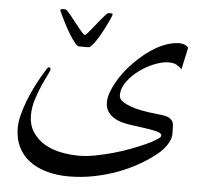

<svg xmlns="http://www.w3.org/2000/svg" viewBox="-50 -574 853 785"><g transform="rotate(5 376.5 -181.5)"><path d="M380.9 -515.1Q380.9 -512.2 374 -496.8Q367.2 -481.4 357.2 -461.7Q347.2 -441.9 335.2 -421.6Q323.2 -401.4 312 -388.2Q306.6 -381.8 302.7 -378.2Q298.8 -374.5 293.9 -374.5H255.9Q248 -374.5 236.8 -389.2Q226.1 -401.9 213.6 -422.9Q201.2 -443.8 190.9 -463.9Q180.7 -483.9 173.6 -499Q166.5 -514.2 166.5 -515.1Q166.5 -518.6 171.9 -520.5H188.5Q190.4 -520.5 197.3 -513.2Q204.1 -505.9 212.9 -495.1L231.4 -471.7Q241.2 -458.5 250 -448.2L265.6 -430.2Q272.5 -422.9 275.4 -422.9Q277.8 -422.9 284.7 -430.2Q291.5 -437.5 299.8 -448.2L318.8 -471.7L337.9 -495.1Q346.7 -505.9 353.8 -513.2Q360.8 -520.5 362.8 -520.5H376.5Q380.9 -520.5 380.9 -518.6ZM681.2 -317.9Q669.9 -328.6 658.9 -335Q647.9 -341.3 625.5 -341.3Q601.6 -341.3 569.3 -328.6Q537.1 -315.9 508.3 -294.9Q479.5 -273.9 459.5 -246.6Q439.5 -219.2 439.5 -189.9Q439.5 -175.3 454.3 -165Q469.2 -154.8 489.5 -147.7Q509.8 -140.6 530.3 -136.7L561.5 -131.3Q578.6 -128.9 593.8 -127.4Q608.9 -126 621.1 -124Q633.3 -122.1 642.6 -118.7Q651.9 -115.2 658.2 -107.9Q665.5 -100.6 666.5 -85.9Q667.5 -71.3 667.5 -51.8Q667.5 -30.8 652.1 -6.8Q636.7 17.1 611.8 36.6Q580.6 61.5 541.3 83.7Q502 106 456.5 122.6Q411.1 139.2 361.3 148.9Q311.5 158.7 259.3 158.7Q209.5 158.7 168 146.7Q126.5 134.8 96.9 112.1Q67.4 89.4 51.3 55.9Q35.2 22.5 35.2 -20.5Q35.2 -45.4 42.5 -74Q49.8 -102.5 60.8 -131.3Q71.8 -160.2 85 -186.8Q98.1 -213.4 109.6 -233.6Q121.1 -253.9 129.2 -266.4Q137.2 -278.8 138.2 -278.8Q148.4 -278.8 148.4 -270.5Q148.4 -267.1 138.7 -247.8Q128.9 -228.5 116.7 -200.9Q104.5 -173.3 94.5 -141.1Q84.5 -108.9 84.5 -79.1Q84.5 -36.1 104.2 -7.1Q124 22 154.3 39.3Q184.6 56.6 221.9 63.7Q259.3 70.8 294.4 70.8Q324.7 70.8 360.6 64Q396.5 57.1 433.3 46.9Q470.2 36.6 504.2 23.7Q538.1 10.7 564.5 -1.2Q590.8 -13.2 606.7 -23.7Q622.6 -34.2 622.6 -39.6Q622.6 -45.4 617.9 -49.3Q613.3 -53.2 599.9 -56.6Q586.4 -60.1 561.5 -64Q536.6 -67.9 495.1 -73.2Q478 -75.2 459.2 -80.3Q440.4 -85.4 424.8 -95Q409.2 -104.5 399.2 -119.6Q389.2 -134.8 389.2 -157.2Q389.2 -175.3 396.5 -196.3Q403.8 -217.3 416.3 -239.7Q428.7 -262.2 445.8 -284.4Q462.9 -306.6 482.9 -326.7Q503.4 -347.2 525.6 -365Q547.9 -382.8 571.3 -395.8Q594.7 -408.7 618.4 -416Q642.1 -423.3 664.6 -423.3Q668 -423.3 674.1 -422.4Q680.2 -421.4 685.8 -418.9Q691.4 -416.5 695.8 -413.3Q700.2 -410.2 700.2 -405.3Z"/></g></svg>

Font: Simplified Naskh
Style: Regular
Weight: 400
Designer: SIL International
Foundry: Arabeyes
Version: 1.02_alpha